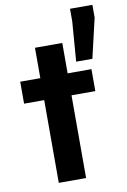

<svg xmlns="http://www.w3.org/2000/svg" viewBox="-91 -867 607 921"><g transform="rotate(-10 213.0 -406.5)"><path d="M119 0V-403H21V-510H119V-658H252V-510H368V-403H252V0ZM302 -558 317 -751V-813H426V-751L381 -558Z"/></g></svg>

Font: Saira Thin SemiBold
Style: Regular
Weight: 600
Version: Version 1.101